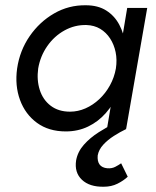

<svg xmlns="http://www.w3.org/2000/svg" viewBox="-20 -490 593 729"><path d="M539 -460 459 -1 386 0 463 -460ZM45 -230Q55 -298 92.5 -352.5Q130 -407 185.5 -439Q241 -471 306 -470Q352 -470 383.5 -450Q415 -430 433 -396Q451 -362 456.5 -319.5Q462 -277 456 -230Q449 -181 430 -137.5Q411 -94 382 -61Q353 -28 314.5 -9.5Q276 9 230 9Q165 9 120.5 -23.5Q76 -56 56 -110.5Q36 -165 45 -230ZM125 -230Q119 -186 131 -148.5Q143 -111 172.5 -88.5Q202 -66 246 -66Q276 -66 304.5 -78.5Q333 -91 357 -113.5Q381 -136 397.5 -166Q414 -196 420 -230Q425 -263 419 -292Q413 -321 398 -344Q383 -367 360.5 -380.5Q338 -394 308 -395Q264 -396 225 -374.5Q186 -353 159.5 -315Q133 -277 125 -230ZM465 181Q449 196 426 207.5Q403 219 374 219Q320 220 291 192.5Q262 165 269 119Q275 86 298.5 59.5Q322 33 355 12Q388 -9 421 -25L459 0Q436 11 412.5 26Q389 41 372 59.5Q355 78 351 100Q349 122 358 134.5Q367 147 388 149Q405 150 417.5 143.5Q430 137 440 130Z"/></svg>

Font: Jost
Style: Italic
Weight: 400
Italic angle: -5°
Version: Version 3.710